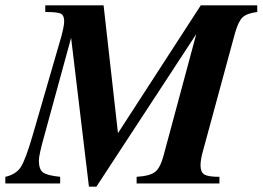

<svg xmlns="http://www.w3.org/2000/svg" viewBox="-49 -689 986 721"><path d="M917 -669V-644Q878 -639 862 -624Q846 -609 833 -563L714 -125Q704 -91 704 -68Q704 -43 718 -34Q732 -25 775 -25V0H464V-25Q514 -28 533.5 -43.5Q553 -59 565 -104L688 -561L313 12H285L218 -547L117 -178Q97 -107 97 -86Q97 -53 112.5 -41.5Q128 -30 177 -25V0H-29V-25Q11 -34 29 -61.5Q47 -89 74 -182L181 -551Q192 -592 192 -609Q192 -631 180 -637.5Q168 -644 121 -644V-669H340L394 -189L705 -669Z"/></svg>

Font: STIX MathJax Main
Style: Bold Italic
Weight: 700
Italic angle: -16.33°
Designer: MicroPress Inc., with final additions and corrections provided by Coen Hoffman, Elsevier (retired)
Version: Version 1.1.1